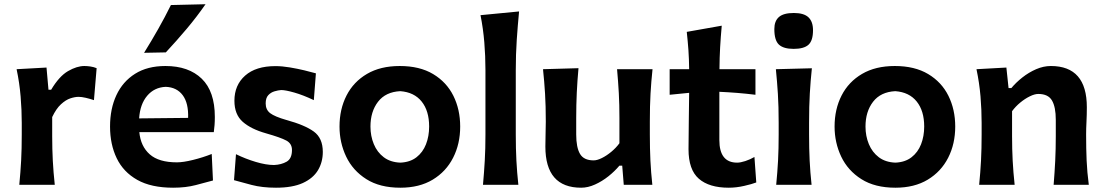

<svg xmlns="http://www.w3.org/2000/svg" viewBox="-20 -875 5231 909"><path d="M71.3 0Q77.1 -59.6 80.1 -115Q83 -170.4 83 -238.3V-293Q83 -355 77.6 -418.7Q72.3 -482.4 58.6 -547.4L200.2 -555.2L209.5 -450.2H222.2Q260.3 -514.2 302 -538.3Q343.8 -562.5 379.4 -562.5Q392.1 -562.5 407.7 -560.3Q423.3 -558.1 437.5 -552.2L424.8 -400.9Q406.2 -407.2 386.2 -411.9Q366.2 -416.5 352.1 -416.5Q334.5 -416.5 312.7 -409.2Q291 -401.9 268.6 -381.3Q246.1 -360.8 227.1 -320.8V-231Q227.1 -168.5 230 -114Q232.9 -59.6 239.3 0Z M799.8 13.7Q695.8 13.7 629.9 -23.4Q564 -60.5 532.5 -126Q501 -191.4 501 -275.9Q501 -359.9 531 -424.3Q561 -488.8 619.4 -525.6Q677.7 -562.5 763.2 -562.5Q873 -562.5 935.1 -502.4Q997.1 -442.4 997.1 -321.3Q997.1 -300.3 995.8 -283.2Q994.6 -266.1 992.2 -249.5H639.6Q646 -182.1 689 -144.3Q731.9 -106.4 817.4 -106.4Q847.7 -106.4 894 -117.9Q940.4 -129.4 982.4 -146L988.3 -20.5Q954.1 -11.2 907 1.2Q859.9 13.7 799.8 13.7ZM870.6 -316.9Q873 -386.7 845 -424.3Q816.9 -461.9 764.6 -463.9Q710.4 -461.4 676.8 -421.6Q643.1 -381.8 638.7 -314.5ZM662.1 -625Q697.3 -681.6 729.2 -738Q761.2 -794.4 789.1 -851.1L953.1 -855Q912.1 -795.9 864.3 -739Q816.4 -682.1 765.1 -627Z M1286.6 13.7Q1221.2 13.7 1171.1 0.5Q1121.1 -12.7 1087.9 -22L1097.2 -145Q1142.1 -123 1190.9 -108.4Q1239.7 -93.8 1277.3 -93.8Q1312 -95.2 1337.2 -109.6Q1362.3 -124 1362.3 -165Q1362.3 -195.3 1335.4 -209.7Q1308.6 -224.1 1239.7 -243.7Q1168.5 -263.7 1129.2 -298.3Q1089.8 -333 1089.8 -397.9Q1089.8 -472.2 1140.6 -517.1Q1191.4 -562 1283.7 -562Q1315.9 -562 1352.1 -555.9Q1388.2 -549.8 1420.9 -542Q1453.6 -534.2 1475.6 -527.8L1465.8 -400.9Q1415.5 -424.8 1373.5 -436.8Q1331.5 -448.7 1311.5 -448.7Q1296.9 -447.8 1279.5 -442.6Q1262.2 -437.5 1250 -424.3Q1237.8 -411.1 1237.8 -385.3Q1237.8 -355.5 1259.3 -339.1Q1280.8 -322.8 1335.4 -307.1Q1422.9 -283.2 1465.6 -252.2Q1508.3 -221.2 1508.3 -155.8Q1508.3 -107.4 1485.4 -69.1Q1462.4 -30.8 1413.6 -8.5Q1364.7 13.7 1286.6 13.7Z M1875.5 13.7Q1778.3 13.7 1714.4 -26.9Q1650.4 -67.4 1618.9 -133.5Q1587.4 -199.7 1587.4 -275.9Q1587.4 -357.9 1620.6 -422.9Q1653.8 -487.8 1717.5 -525.1Q1781.2 -562.5 1872.6 -562.5Q1966.8 -562.5 2030.5 -524.4Q2094.2 -486.3 2126.5 -421.4Q2158.7 -356.4 2158.7 -275.9Q2158.7 -193.8 2125.2 -128.2Q2091.8 -62.5 2028.6 -24.4Q1965.3 13.7 1875.5 13.7ZM1875 -105Q1921.4 -106.9 1951.7 -130.4Q1981.9 -153.8 1996.8 -191.9Q2011.7 -230 2011.7 -275.9Q2011.7 -350.1 1976.3 -394.3Q1940.9 -438.5 1875 -443.4Q1805.7 -439.9 1769.8 -393.3Q1733.9 -346.7 1733.9 -275.9Q1733.9 -231 1749.8 -192.6Q1765.6 -154.3 1796.9 -130.6Q1828.1 -106.9 1875 -105Z M2266.6 0Q2272 -59.6 2275.1 -115Q2278.3 -170.4 2278.3 -238.3V-543Q2278.3 -610.4 2272.9 -674.8Q2267.6 -739.3 2254.9 -803.2L2437.5 -820.8Q2431.2 -755.4 2426.5 -686.5Q2421.9 -617.7 2421.9 -543V-238.3Q2421.9 -170.4 2424.8 -115Q2427.7 -59.6 2434.1 0Z M2731.4 13.7Q2562 13.7 2562 -181.2Q2562 -216.8 2563 -243.9Q2564 -271 2564 -299.3Q2564 -374.5 2560.5 -431.4Q2557.1 -488.3 2550.8 -547.4L2718.8 -552.2Q2713.4 -493.2 2710.7 -436.3Q2708 -379.4 2708 -316.9V-238.3Q2708 -176.8 2726.1 -146.2Q2744.1 -115.7 2790.5 -115.7Q2807.1 -115.7 2829.3 -126.7Q2851.6 -137.7 2874 -156.2Q2896.5 -174.8 2912.6 -196.8V-316.9Q2912.6 -379.4 2909.7 -433.8Q2906.7 -488.3 2901.4 -547.4H3069.3Q3063 -488.3 3059.8 -431.4Q3056.6 -374.5 3056.6 -299.3V-238.3Q3056.6 -170.4 3059.3 -115Q3062 -59.6 3068.4 0H2933.1L2925.8 -90.8H2912.6Q2890.6 -64.5 2860.6 -40.5Q2830.6 -16.6 2797.1 -1.5Q2763.7 13.7 2731.4 13.7Z M3430.2 13.7Q3337.4 13.7 3288.6 -28.8Q3239.7 -71.3 3239.7 -168.5Q3239.7 -234.9 3241 -301.5Q3242.2 -368.2 3242.7 -435.5L3150.4 -426.3V-547.4H3242.7Q3242.2 -595.2 3239.3 -637.2Q3236.3 -679.2 3231.4 -724.1L3397 -753.4Q3392.1 -698.7 3389.4 -651.4Q3386.7 -604 3386.2 -547.4H3556.6V-426.3Q3514.2 -431.6 3470.9 -435.1Q3427.7 -438.5 3385.7 -440.4V-211.9Q3385.7 -105 3469.7 -105Q3485.8 -105 3508.8 -112.5Q3531.7 -120.1 3551.8 -131.8L3560.5 -11.2Q3540.5 -3.4 3503.2 5.1Q3465.8 13.7 3430.2 13.7Z M3654.8 0Q3660.6 -59.6 3663.6 -115Q3666.5 -170.4 3666.5 -238.3V-293Q3666.5 -372.6 3662.8 -430.4Q3659.2 -488.3 3653.3 -547.4L3823.7 -551.8Q3817.4 -491.7 3814 -432.9Q3810.5 -374 3810.5 -293V-238.3Q3810.5 -170.4 3813.2 -115Q3815.9 -59.6 3822.3 0ZM3737.3 -643.6Q3689.5 -643.6 3667.7 -663.8Q3646 -684.1 3646 -737.3Q3646 -775.4 3667.7 -794.4Q3689.5 -813.5 3738.3 -813.5Q3786.1 -813.5 3807.6 -793Q3829.1 -772.5 3829.1 -731.9Q3829.1 -682.6 3807.6 -663.1Q3786.1 -643.6 3737.3 -643.6Z M4219.2 13.7Q4122.1 13.7 4058.1 -26.9Q3994.1 -67.4 3962.6 -133.5Q3931.2 -199.7 3931.2 -275.9Q3931.2 -357.9 3964.4 -422.9Q3997.6 -487.8 4061.3 -525.1Q4125 -562.5 4216.3 -562.5Q4310.5 -562.5 4374.3 -524.4Q4438 -486.3 4470.2 -421.4Q4502.4 -356.4 4502.4 -275.9Q4502.4 -193.8 4469 -128.2Q4435.5 -62.5 4372.3 -24.4Q4309.1 13.7 4219.2 13.7ZM4218.8 -105Q4265.1 -106.9 4295.4 -130.4Q4325.7 -153.8 4340.6 -191.9Q4355.5 -230 4355.5 -275.9Q4355.5 -350.1 4320.1 -394.3Q4284.7 -438.5 4218.8 -443.4Q4149.4 -439.9 4113.5 -393.3Q4077.6 -346.7 4077.6 -275.9Q4077.6 -231 4093.5 -192.6Q4109.4 -154.3 4140.6 -130.6Q4171.9 -106.9 4218.8 -105Z M4615.7 0Q4621.6 -59.6 4624.5 -115Q4627.4 -170.4 4627.4 -238.3V-293Q4627.4 -355 4622.1 -418.7Q4616.7 -482.4 4603 -547.4L4744.6 -555.2L4754.9 -458H4768.1Q4790 -484.4 4820.3 -508.3Q4850.6 -532.2 4885.5 -547.4Q4920.4 -562.5 4955.1 -562.5Q5125.5 -562.5 5125.5 -367.2Q5125.5 -331.5 5123.8 -298.6Q5122.1 -265.6 5122.1 -238.3Q5122.1 -170.4 5124.5 -115Q5127 -59.6 5134.8 0H4968.3Q4973.1 -59.6 4975.8 -114Q4978.5 -168.5 4978.5 -231V-307.6Q4978.5 -368.7 4960.4 -399.4Q4942.4 -430.2 4895.5 -430.2Q4878.4 -430.2 4855.5 -418.9Q4832.5 -407.7 4810.3 -389.4Q4788.1 -371.1 4771.5 -348.6V-231Q4771.5 -168.5 4774.4 -114Q4777.3 -59.6 4783.7 0Z"/></svg>

Font: Pinar DS4-SemiBold
Style: Regular
Weight: 600
Designer: Amin Abedi
Version: Version 2.000